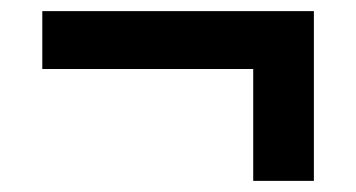

<svg xmlns="http://www.w3.org/2000/svg" viewBox="-20 -459 640 345"><path d="M435 -134V-335H56V-439H544V-134Z"/></svg>

Font: Nunito Sans 7pt ExtraBold
Style: Regular
Weight: 800
Designer: Vernon Adams
Foundry: Vernon Adams
Version: Version 3.101;gftools[0.9.27]